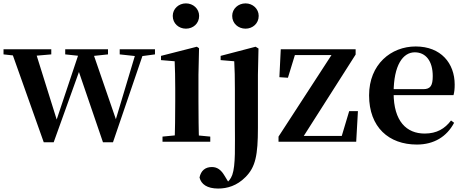

<svg xmlns="http://www.w3.org/2000/svg" viewBox="-28 -821 2690 1112"><path d="M225.4 3.1H282.9L437.1 -426L444.5 -445.9H414.9L568.4 3.1H626.3L810.2 -535.7H764.6L638.8 -116.3L634.8 -104.5H652.1L503.5 -535.7H436.4L296.6 -117.6L292.1 -104.5L307.7 -105.2L173 -535.7H34ZM-7.6 -506 95.1 -494.8H140.1L269 -506V-535.7H-7.6ZM349.7 -506 456.2 -494.8H491.9L597.5 -506V-535.7H349.7ZM665.3 -506 769.3 -494.8H785.5L869.6 -506V-535.7H665.3Z M913.2 0H1189.8V-29.9L1081.8 -40.2H1019.8L913.2 -29.9ZM983.6 0H1125.1C1122.4 -50.2 1121.4 -165.6 1121.4 -234.8V-387.9L1124.8 -541.7L1112.1 -550.4L904.5 -497.4V-472.9L983.6 -466.2C985.6 -418.1 986.9 -374.5 986.9 -308V-234.8C986.9 -165.6 985.6 -50.2 983.6 0ZM1048.8 -655C1091.1 -655 1125.3 -685.2 1125.3 -728.8C1125.3 -770.2 1091.1 -801.4 1048.8 -801.4C1006.9 -801.4 972.5 -770.2 972.5 -728.8C972.5 -685.2 1006.9 -655 1048.8 -655Z M1235.6 271C1287.8 271 1344.1 255 1393.7 204.7C1451.8 146.9 1465.8 78 1465.8 -80.4V-387.9L1469.1 -540.2L1452.2 -550.4L1249.8 -497.4V-472.9L1328.6 -466.2C1331.4 -418.1 1332.4 -370.2 1332.4 -304.4V-105.9C1332.4 24.8 1337.1 136.5 1317.2 192.1C1308.3 216.5 1295.3 229.6 1280.1 242.3V250.8H1301.6V244.5L1272.5 196.7C1252.1 161.9 1229.5 146.4 1199 146.4C1160.9 146.4 1135.6 167.2 1127.6 207.2C1137.2 246.2 1171.7 271 1235.6 271ZM1394.1 -655C1435.7 -655 1470.3 -685.2 1470.3 -728.8C1470.3 -770.2 1435.7 -801.4 1394.1 -801.4C1351.7 -801.4 1316.8 -770.2 1316.8 -728.8C1316.8 -685.2 1351.7 -655 1394.1 -655Z M1585.1 0H2035L2045 -177.5H1994.4L1946.4 -17.1L1975 -33.6H1725.8L1723.3 -52.5L1718.8 -13.9L2031.7 -505.1V-535.7H1598.1L1590.1 -373.9L1639.6 -370.7L1685.7 -521.1L1649.9 -502.1H1896.2L1904.2 -491.9V-521.1L1585.1 -29.9Z M2386.2 16.2C2485.4 16.2 2559.6 -29.4 2602.1 -109.9L2584.2 -123.2C2548.5 -75.9 2502.1 -47.5 2431.4 -47.5C2327.6 -47.5 2251.7 -117.3 2251.7 -282.7C2251.7 -444.8 2306.5 -518 2374.1 -518C2437.5 -518 2478.3 -468.1 2478.3 -380.4C2478.3 -325.7 2465.6 -304.6 2423.4 -304.6H2168.1V-270.2H2598.7C2603.4 -288.1 2605.4 -306.2 2605.4 -330.9C2605.4 -454.7 2525.8 -551.9 2379.4 -551.9C2237.3 -551.9 2109.6 -448.8 2109.6 -268.8C2109.6 -83.9 2224.3 16.2 2386.2 16.2Z"/></svg>

Font: Source Han Serif CN VF
Style: Regular
Weight: 250
Designer: Ryoko NISHIZUKA 西塚涼子 (kana & ideographs); Frank Grießhammer (Latin, Greek & Cyrillic); Wenlong ZHANG 张文龙 (bopomofo); San
Foundry: Adobe
Version: Version 2.002;hotconv 1.1.0;makeotfexe 2.6.0